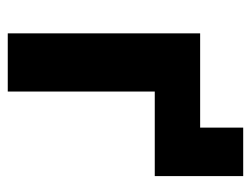

<svg xmlns="http://www.w3.org/2000/svg" viewBox="-96 -551 647 495"><g transform="rotate(90 227.5 -303.5)"><path d="M66 0V-496H309V-607H434V-379H216V0Z"/></g></svg>

Font: Nunito Sans 10pt SemiCondensed ExtraBold
Style: Regular
Weight: 800
Width: 4
Designer: Vernon Adams
Foundry: Vernon Adams
Version: Version 3.101;gftools[0.9.27]